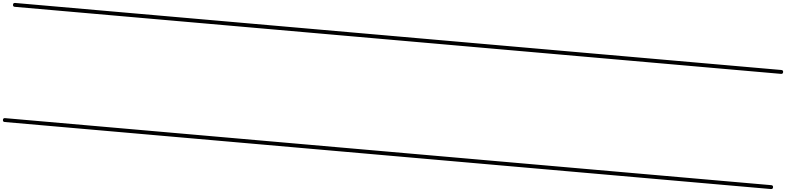

<svg xmlns="http://www.w3.org/2000/svg" viewBox="-65 -834 6052 1478"><g transform="rotate(5 2960.5 -95.0)"><path d="M0 -555Q157 -555 313.5 -555Q470 -555 627 -555Q642 -555 642 -540Q642 -525 627 -525Q470 -525 313.5 -525Q157 -525 0 -525Q-15 -525 -15 -540Q-15 -555 0 -555ZM0 335Q157 335 313.5 335Q470 335 627 335Q642 335 642 350Q642 365 627 365Q470 365 313.5 365Q157 365 0 365Q-15 365 -15 350Q-15 335 0 335Z M627 -555Q747 -555 867.5 -555Q988 -555 1108 -555Q1123 -555 1123 -540Q1123 -525 1108 -525Q988 -525 867.5 -525Q747 -525 627 -525Q612 -525 612 -540Q612 -555 627 -555ZM627 335Q747 335 867.5 335Q988 335 1108 335Q1123 335 1123 350Q1123 365 1108 365Q988 365 867.5 365Q747 365 627 365Q612 365 612 350Q612 335 627 335Z M1108 -555Q1204 -555 1299.5 -555Q1395 -555 1490 -555Q1505 -555 1505 -540Q1505 -525 1490 -525Q1395 -525 1299.5 -525Q1204 -525 1108 -525Q1093 -525 1093 -540Q1093 -555 1108 -555ZM1108 335Q1204 335 1299.5 335Q1395 335 1490 335Q1505 335 1505 350Q1505 365 1490 365Q1395 365 1299.5 365Q1204 365 1108 365Q1093 365 1093 350Q1093 335 1108 335Z M1490 -555Q1619 -555 1748 -555Q1877 -555 2006 -555Q2021 -555 2021 -540Q2021 -525 2006 -525Q1877 -525 1748 -525Q1619 -525 1490 -525Q1475 -525 1475 -540Q1475 -555 1490 -555ZM1490 335Q1619 335 1748 335Q1877 335 2006 335Q2021 335 2021 350Q2021 365 2006 365Q1877 365 1748 365Q1619 365 1490 365Q1475 365 1475 350Q1475 335 1490 335Z M2006 -555Q2154 -555 2302 -555Q2450 -555 2598 -555Q2613 -555 2613 -540Q2613 -525 2598 -525Q2450 -525 2302 -525Q2154 -525 2006 -525Q1991 -525 1991 -540Q1991 -555 2006 -555ZM2006 335Q2154 335 2302 335Q2450 335 2598 335Q2613 335 2613 350Q2613 365 2598 365Q2450 365 2302 365Q2154 365 2006 365Q1991 365 1991 350Q1991 335 2006 335Z M2598 -555Q2727 -555 2855.5 -555Q2984 -555 3113 -555Q3128 -555 3128 -540Q3128 -525 3113 -525Q2984 -525 2855.5 -525Q2727 -525 2598 -525Q2583 -525 2583 -540Q2583 -555 2598 -555ZM2598 335Q2727 335 2855.5 335Q2984 335 3113 335Q3128 335 3128 350Q3128 365 3113 365Q2984 365 2855.5 365Q2727 365 2598 365Q2583 365 2583 350Q2583 335 2598 335Z M3113 -555Q3235 -555 3356.5 -555Q3478 -555 3599 -555Q3614 -555 3614 -540Q3614 -525 3599 -525Q3478 -525 3356.5 -525Q3235 -525 3113 -525Q3098 -525 3098 -540Q3098 -555 3113 -555ZM3113 335Q3235 335 3356.5 335Q3478 335 3599 335Q3614 335 3614 350Q3614 365 3599 365Q3478 365 3356.5 365Q3235 365 3113 365Q3098 365 3098 350Q3098 335 3113 335Z M3599 -555Q3689 -555 3779 -555Q3869 -555 3959 -555Q3974 -555 3974 -540Q3974 -525 3959 -525Q3869 -525 3779 -525Q3689 -525 3599 -525Q3584 -525 3584 -540Q3584 -555 3599 -555ZM3599 335Q3689 335 3779 335Q3869 335 3959 335Q3974 335 3974 350Q3974 365 3959 365Q3869 365 3779 365Q3689 365 3599 365Q3584 365 3584 350Q3584 335 3599 335Z M3959 -555Q4029 -555 4098.5 -555Q4168 -555 4238 -555Q4253 -555 4253 -540Q4253 -525 4238 -525Q4168 -525 4098.5 -525Q4029 -525 3959 -525Q3944 -525 3944 -540Q3944 -555 3959 -555ZM3959 335Q4029 335 4098.5 335Q4168 335 4238 335Q4253 335 4253 350Q4253 365 4238 365Q4168 365 4098.5 365Q4029 365 3959 365Q3944 365 3944 350Q3944 335 3959 335Z M4238 -555Q4359 -555 4480 -555Q4601 -555 4722 -555Q4737 -555 4737 -540Q4737 -525 4722 -525Q4601 -525 4480 -525Q4359 -525 4238 -525Q4223 -525 4223 -540Q4223 -555 4238 -555ZM4238 335Q4359 335 4480 335Q4601 335 4722 335Q4737 335 4737 350Q4737 365 4722 365Q4601 365 4480 365Q4359 365 4238 365Q4223 365 4223 350Q4223 335 4238 335Z M4722 -555Q4853 -555 4984.5 -555Q5116 -555 5248 -555Q5263 -555 5263 -540Q5263 -525 5248 -525Q5116 -525 4984.5 -525Q4853 -525 4722 -525Q4707 -525 4707 -540Q4707 -555 4722 -555ZM4722 335Q4853 335 4984.5 335Q5116 335 5248 335Q5263 335 5263 350Q5263 365 5248 365Q5116 365 4984.5 365Q4853 365 4722 365Q4707 365 4707 350Q4707 335 4722 335Z M5248 -555Q5356 -555 5464 -555Q5572 -555 5680 -555Q5695 -555 5695 -540Q5695 -525 5680 -525Q5572 -525 5464 -525Q5356 -525 5248 -525Q5233 -525 5233 -540Q5233 -555 5248 -555ZM5248 335Q5356 335 5464 335Q5572 335 5680 335Q5695 335 5695 350Q5695 365 5680 365Q5572 365 5464 365Q5356 365 5248 365Q5233 365 5233 350Q5233 335 5248 335Z M5680 -555Q5740 -555 5800.5 -555Q5861 -555 5921 -555Q5936 -555 5936 -540Q5936 -525 5921 -525Q5861 -525 5800.5 -525Q5740 -525 5680 -525Q5665 -525 5665 -540Q5665 -555 5680 -555ZM5680 335Q5740 335 5800.5 335Q5861 335 5921 335Q5936 335 5936 350Q5936 365 5921 365Q5861 365 5800.5 365Q5740 365 5680 365Q5665 365 5665 350Q5665 335 5680 335Z"/></g></svg>

Font: FRB American Cursive Just Guidelines
Style: Italic
Weight: 400
Italic angle: -25°
Version: Version 2.0;Modular Font Editor K font №1